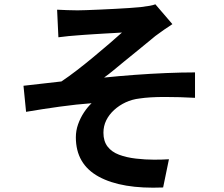

<svg xmlns="http://www.w3.org/2000/svg" viewBox="-20 -810 1040 891"><path d="M245 -765Q269 -764 292 -763Q315 -762 340 -762Q354 -762 381 -763Q408 -764 443.5 -765.5Q479 -767 515.5 -769Q552 -771 582.5 -773Q613 -775 632 -777Q657 -780 674 -783Q691 -786 701 -790L780 -698Q764 -688 740.5 -671.5Q717 -655 701 -643Q680 -626 656 -606Q632 -586 606.5 -565.5Q581 -545 556 -524.5Q531 -504 507.5 -484.5Q484 -465 463 -450Q530 -457 604.5 -462.5Q679 -468 751.5 -471Q824 -474 885 -474V-356Q814 -360 744 -360Q674 -360 628 -353Q593 -349 563 -335Q533 -321 509.5 -299.5Q486 -278 473 -251.5Q460 -225 460 -194Q460 -155 479 -130Q498 -105 532.5 -92Q567 -79 611 -74Q654 -69 695 -69Q736 -69 764 -71L737 60Q545 68 438.5 10Q332 -48 332 -173Q332 -204 342.5 -233.5Q353 -263 369.5 -288Q386 -313 405 -331Q336 -326 256.5 -315Q177 -304 101 -291L89 -412Q129 -416 177 -422Q225 -428 265 -432Q298 -454 337 -484Q376 -514 415 -546.5Q454 -579 488.5 -608.5Q523 -638 546 -659Q534 -658 513.5 -657Q493 -656 468.5 -654.5Q444 -653 419 -651.5Q394 -650 373.5 -648.5Q353 -647 341 -646Q322 -645 298.5 -642.5Q275 -640 251 -637Z"/></svg>

Font: Farlight84_Sys_V01
Style: Bold
Weight: 700
Designer: Monotype Design Team, Nadine Chahine and Nizar Qandah
Foundry: Monotype Imaging Inc.
Version: Version 2.004;October 31, 2024;FontCreator 14.0.0.2814 64-bi